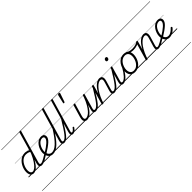

<svg xmlns="http://www.w3.org/2000/svg" viewBox="232 -2714 4913 4913"><g transform="rotate(-45 2688.5 -257.5)"><path d="M165 17Q130 17 103.5 -2Q77 -21 62.5 -56.5Q48 -92 48 -141Q48 -188 61.5 -239.5Q75 -291 102 -341Q129 -391 168 -431Q207 -471 257.5 -495Q308 -519 369 -519Q400 -519 435 -509.5Q470 -500 500 -482L645 -983Q649 -994 655.5 -998.5Q662 -1003 676 -1003Q693 -1003 698.5 -996Q704 -989 700 -978L449 -115Q436 -71 440.5 -51Q445 -31 475 -31Q483 -31 487 -23.5Q491 -16 489.5 -7Q488 2 481.5 9.5Q475 17 463 17Q434 17 416.5 7.5Q399 -2 391.5 -19Q384 -36 385 -60Q386 -84 394 -114L422 -214Q377 -134 333.5 -83Q290 -32 247.5 -7.5Q205 17 165 17ZM178 -33Q218 -33 266 -72Q314 -111 367 -190Q420 -269 472 -388L487 -436Q449 -457 418.5 -463Q388 -469 362 -469Q314 -469 274 -449Q234 -429 202.5 -394.5Q171 -360 149 -317.5Q127 -275 115.5 -230.5Q104 -186 104 -146Q104 -113 112 -87.5Q120 -62 137 -47.5Q154 -33 178 -33ZM0 478H632V488H0ZM0 -20H632V0H0ZM0 -505H632V-500H0ZM0 -998H632V-988H0Z M462 17Q451 17 446 9.5Q441 2 442.5 -7Q444 -16 452 -23.5Q460 -31 475 -31Q492 -31 520 -41.5Q548 -52 593.5 -77Q639 -102 709 -147Q717 -152 724 -149Q731 -146 735 -138Q739 -130 737 -121Q735 -112 726 -106Q653 -58 603 -31Q553 -4 519.5 6.5Q486 17 462 17ZM632 478V488ZM632 -20V0ZM632 -505V-500ZM632 -998V-988Z M724 -152Q792 -193 844.5 -230.5Q897 -268 933.5 -301Q970 -334 989 -363.5Q1008 -393 1008 -418Q1008 -444 993.5 -457Q979 -470 950 -470Q905 -470 867 -443.5Q829 -417 802.5 -374.5Q776 -332 761.5 -284.5Q747 -237 747 -195Q747 -157 755.5 -127Q764 -97 780.5 -76Q797 -55 820.5 -43.5Q844 -32 874 -32Q883 -32 886.5 -24.5Q890 -17 888.5 -7.5Q887 2 881 9.5Q875 17 866 17Q806 17 767.5 -11.5Q729 -40 710 -87Q691 -134 691 -191Q691 -243 710 -300.5Q729 -358 763.5 -407.5Q798 -457 847.5 -488Q897 -519 958 -519Q996 -519 1019.5 -505.5Q1043 -492 1054 -470.5Q1065 -449 1065 -424Q1065 -389 1045 -353.5Q1025 -318 985 -281Q945 -244 885 -201.5Q825 -159 744 -109ZM632 478H1120V488H632ZM632 -20H1120V0H632ZM632 -505H1120V-500H632ZM632 -998H1120V-988H632Z M865 17Q856 17 852 9.5Q848 2 849 -7.5Q850 -17 856 -24.5Q862 -32 873 -32Q914 -32 959.5 -53Q1005 -74 1059 -123.5Q1113 -173 1177.5 -257Q1242 -341 1320 -466Q1325 -475 1333.5 -473Q1342 -471 1347.5 -463.5Q1353 -456 1348 -447Q1272 -319 1206.5 -230.5Q1141 -142 1083 -87.5Q1025 -33 971.5 -8Q918 17 865 17ZM1119 478V488ZM1119 -20V0ZM1119 -505V-500ZM1119 -998V-988Z M1275 17Q1248 17 1231 7.5Q1214 -2 1207 -19.5Q1200 -37 1201 -61Q1202 -85 1210 -114L1464 -983Q1468 -994 1474 -998.5Q1480 -1003 1494 -1003Q1510 -1003 1516.5 -997Q1523 -991 1519 -979L1266 -116Q1252 -71 1256 -51Q1260 -31 1287 -31Q1298 -31 1302.5 -23.5Q1307 -16 1305.5 -7Q1304 2 1296.5 9.5Q1289 17 1275 17ZM1120 478H1444V488H1120ZM1120 -20H1444V0H1120ZM1120 -505H1444V-500H1120ZM1120 -998H1444V-988H1120Z M1274 17Q1263 17 1258 9.5Q1253 2 1254.5 -7Q1256 -16 1264 -23.5Q1272 -31 1287 -31Q1312 -31 1344.5 -55.5Q1377 -80 1419.5 -133.5Q1462 -187 1519 -274.5Q1576 -362 1651 -489Q1656 -499 1665.5 -498Q1675 -497 1681 -490Q1687 -483 1681 -473Q1605 -338 1546 -244.5Q1487 -151 1440 -93.5Q1393 -36 1352.5 -9.5Q1312 17 1274 17ZM1444 478V488ZM1444 -20V0ZM1444 -505V-500ZM1444 -998V-988Z M1587 15Q1546 15 1532.5 -18Q1519 -51 1538 -115L1791 -983Q1795 -994 1801 -998.5Q1807 -1003 1821 -1003Q1837 -1003 1843 -997Q1849 -991 1845 -979L1588 -101Q1578 -69 1579.5 -51Q1581 -33 1599 -33Q1616 -33 1633 -44.5Q1650 -56 1665.5 -73.5Q1681 -91 1694 -109Q1701 -117 1706.5 -117.5Q1712 -118 1720 -113Q1730 -106 1731.5 -99.5Q1733 -93 1729 -87Q1714 -62 1691.5 -38.5Q1669 -15 1642.5 0Q1616 15 1587 15ZM1444 478H1768V488H1444ZM1444 -20H1768V0H1444ZM1444 -505H1768V-500H1444ZM1444 -998H1768V-988H1444Z M1984 -706Q1970 -706 1967.5 -713Q1965 -720 1967 -729L2018 -951Q2021 -963 2031 -972Q2041 -981 2060 -981Q2081 -981 2087.5 -971.5Q2094 -962 2089 -949L2014 -729Q2010 -718 2003.5 -712Q1997 -706 1984 -706ZM1768 478H1937V488H1768ZM1768 -20H1937V0H1768ZM1768 -505H1937V-500H1768ZM1768 -998H1937V-988H1768Z M2098 15Q2062 15 2037 -3Q2012 -21 2005.5 -60Q1999 -99 2017 -162L2115 -495Q2119 -506 2125 -510.5Q2131 -515 2145 -515Q2161 -515 2167 -509Q2173 -503 2170 -491L2072 -159Q2060 -118 2059.5 -90Q2059 -62 2071.5 -48.5Q2084 -35 2111 -35Q2143 -35 2183 -57.5Q2223 -80 2267.5 -130Q2312 -180 2358 -259.5Q2404 -339 2447 -454L2459 -497Q2463 -509 2469 -513Q2475 -517 2489 -517Q2505 -517 2511.5 -512Q2518 -507 2514 -495L2404 -115Q2390 -70 2394 -50.5Q2398 -31 2425 -31Q2435 -31 2439.5 -23.5Q2444 -16 2442.5 -7Q2441 2 2433.5 9.5Q2426 17 2412 17Q2385 17 2369 7.5Q2353 -2 2345.5 -19Q2338 -36 2339 -60Q2340 -84 2349 -114L2385 -242Q2349 -171 2310.5 -122Q2272 -73 2234.5 -43Q2197 -13 2162 1Q2127 15 2098 15ZM1937 478H2583V488H1937ZM1937 -20H2583V0H1937ZM1937 -505H2583V-500H1937ZM1937 -998H2583V-988H1937Z M2413 17Q2402 17 2397 9.5Q2392 2 2393.5 -7Q2395 -16 2403 -23.5Q2411 -31 2426 -31Q2454 -31 2486.5 -54.5Q2519 -78 2560.5 -130Q2602 -182 2657 -267.5Q2712 -353 2786 -476Q2791 -486 2800.5 -485Q2810 -484 2815.5 -477Q2821 -470 2816 -460Q2737 -321 2679 -229Q2621 -137 2576.5 -83Q2532 -29 2493 -6Q2454 17 2413 17ZM2583 478V488ZM2583 -20V0ZM2583 -505V-500ZM2583 -998V-988Z M3085 17Q3059 17 3042.5 7.5Q3026 -2 3019.5 -19Q3013 -36 3014 -60Q3015 -84 3024 -114L3093 -345Q3106 -387 3106 -414Q3106 -441 3092 -455Q3078 -469 3050 -469Q3018 -469 2978 -446.5Q2938 -424 2893 -375Q2848 -326 2802 -247Q2756 -168 2713 -54L2699 -4Q2696 6 2689.5 10.5Q2683 15 2668 15Q2656 15 2648.5 10Q2641 5 2644 -6L2785 -495Q2789 -506 2795 -510.5Q2801 -515 2814 -515Q2831 -515 2837 -509Q2843 -503 2839 -491L2774 -262Q2811 -333 2849 -382Q2887 -431 2925 -461.5Q2963 -492 2998 -505.5Q3033 -519 3063 -519Q3101 -519 3126 -501Q3151 -483 3158 -444Q3165 -405 3146 -343L3078 -115Q3064 -70 3068 -50.5Q3072 -31 3097 -31Q3107 -31 3111.5 -23.5Q3116 -16 3114.5 -7Q3113 2 3105.5 9.5Q3098 17 3085 17ZM2583 478H3254V488H2583ZM2583 -20H3254V0H2583ZM2583 -505H3254V-500H2583ZM2583 -998H3254V-988H2583Z M3084 17Q3073 17 3068 9.5Q3063 2 3064.5 -7Q3066 -16 3074 -23.5Q3082 -31 3097 -31Q3125 -31 3157.5 -54.5Q3190 -78 3231.5 -130Q3273 -182 3328 -267.5Q3383 -353 3457 -476Q3462 -486 3471.5 -485Q3481 -484 3486.5 -477Q3492 -470 3487 -460Q3408 -321 3350 -229Q3292 -137 3247.5 -83Q3203 -29 3164 -6Q3125 17 3084 17ZM3254 478V488ZM3254 -20V0ZM3254 -505V-500ZM3254 -998V-988Z M3410 17Q3383 17 3366.5 7.5Q3350 -2 3342.5 -19.5Q3335 -37 3336.5 -61Q3338 -85 3346 -114L3456 -495Q3460 -506 3466 -510.5Q3472 -515 3485 -515Q3501 -515 3507.5 -509Q3514 -503 3510 -491L3402 -116Q3388 -71 3391.5 -51Q3395 -31 3422 -31Q3433 -31 3437.5 -23.5Q3442 -16 3440.5 -7Q3439 2 3431 9.5Q3423 17 3410 17ZM3538 -683Q3520 -683 3509 -692.5Q3498 -702 3498 -721Q3498 -745 3512.5 -763.5Q3527 -782 3554 -782Q3572 -782 3583 -772.5Q3594 -763 3594 -744Q3594 -721 3580 -702Q3566 -683 3538 -683ZM3254 478H3579V488H3254ZM3254 -20H3579V0H3254ZM3254 -505H3579V-500H3254ZM3254 -998H3579V-988H3254Z M3409 17Q3398 17 3393 9.5Q3388 2 3389.5 -7Q3391 -16 3399 -23.5Q3407 -31 3422 -31Q3447 -31 3478.5 -51Q3510 -71 3544 -108Q3578 -145 3613 -195.5Q3648 -246 3681 -307Q3686 -316 3694.5 -315Q3703 -314 3709 -307.5Q3715 -301 3711 -292Q3676 -224 3639 -167Q3602 -110 3563.5 -69Q3525 -28 3486 -5.5Q3447 17 3409 17ZM3579 478V488ZM3579 -20V0ZM3579 -505V-500ZM3579 -998V-988Z M3830 19Q3773 19 3733 -5.5Q3693 -30 3672.5 -74.5Q3652 -119 3652 -177Q3652 -232 3671 -291.5Q3690 -351 3726.5 -403Q3763 -455 3818 -487Q3873 -519 3946 -519Q4002 -519 4042 -495.5Q4082 -472 4102.5 -429.5Q4123 -387 4123 -330Q4123 -288 4112 -240Q4101 -192 4078 -146Q4055 -100 4019.5 -63Q3984 -26 3936.5 -3.5Q3889 19 3830 19ZM3835 -31Q3892 -31 3935 -59.5Q3978 -88 4007 -132.5Q4036 -177 4051 -228Q4066 -279 4066 -324Q4066 -369 4051.5 -401.5Q4037 -434 4009 -451.5Q3981 -469 3940 -469Q3885 -469 3841.5 -441.5Q3798 -414 3768.5 -369.5Q3739 -325 3724 -275Q3709 -225 3709 -180Q3709 -135 3723.5 -101Q3738 -67 3766.5 -49Q3795 -31 3835 -31ZM3579 478H4180V488H3579ZM3579 -20H4180V0H3579ZM3579 -505H4180V-500H3579ZM3579 -998H4180V-988H3579Z M4203 -410Q4159 -410 4114 -420Q4069 -430 4021 -460Q4015 -464 4014.5 -471Q4014 -478 4018 -485.5Q4022 -493 4029 -495.5Q4036 -498 4043 -494Q4079 -471 4121.5 -462.5Q4164 -454 4214 -454Q4243 -454 4276 -459.5Q4309 -465 4340 -476.5Q4371 -488 4391 -505Q4399 -512 4406 -509.5Q4413 -507 4416.5 -500Q4420 -493 4419 -484.5Q4418 -476 4409 -470Q4380 -447 4343 -434Q4306 -421 4269.5 -415.5Q4233 -410 4203 -410ZM4181 478V488ZM4181 -20V0ZM4181 -505V-500ZM4181 -998V-988Z M4682 17Q4656 17 4639.5 7.5Q4623 -2 4616.5 -19Q4610 -36 4611 -60Q4612 -84 4621 -114L4690 -345Q4703 -387 4703 -414Q4703 -441 4689 -455Q4675 -469 4647 -469Q4615 -469 4575 -446.5Q4535 -424 4490 -375Q4445 -326 4399 -247Q4353 -168 4310 -54L4296 -4Q4293 6 4286.5 10.5Q4280 15 4265 15Q4253 15 4245.5 10Q4238 5 4241 -6L4382 -495Q4386 -506 4392 -510.5Q4398 -515 4411 -515Q4428 -515 4434 -509Q4440 -503 4436 -491L4371 -262Q4408 -333 4446 -382Q4484 -431 4522 -461.5Q4560 -492 4595 -505.5Q4630 -519 4660 -519Q4698 -519 4723 -501Q4748 -483 4755 -444Q4762 -405 4743 -343L4675 -115Q4661 -70 4665 -50.5Q4669 -31 4694 -31Q4704 -31 4708.5 -23.5Q4713 -16 4711.5 -7Q4710 2 4702.5 9.5Q4695 17 4682 17ZM4180 478H4851V488H4180ZM4180 -20H4851V0H4180ZM4180 -505H4851V-500H4180ZM4180 -998H4851V-988H4180Z M4681 17Q4670 17 4665 9.5Q4660 2 4661.5 -7Q4663 -16 4671 -23.5Q4679 -31 4694 -31Q4711 -31 4739 -41.5Q4767 -52 4812.5 -77Q4858 -102 4928 -147Q4936 -152 4943 -149Q4950 -146 4954 -138Q4958 -130 4956 -121Q4954 -112 4945 -106Q4872 -58 4822 -31Q4772 -4 4738.5 6.5Q4705 17 4681 17ZM4851 478V488ZM4851 -20V0ZM4851 -505V-500ZM4851 -998V-988Z M5079 17Q5023 17 4985.5 -11.5Q4948 -40 4929 -87Q4910 -134 4910 -191Q4910 -243 4929 -300.5Q4948 -358 4982.5 -407.5Q5017 -457 5066.5 -488Q5116 -519 5177 -519Q5215 -519 5238.5 -505.5Q5262 -492 5273 -470.5Q5284 -449 5284 -424Q5284 -389 5264 -353.5Q5244 -318 5204 -281Q5164 -244 5104 -201.5Q5044 -159 4963 -109L4943 -152Q5011 -193 5063.5 -230.5Q5116 -268 5152.5 -301Q5189 -334 5208 -363.5Q5227 -393 5227 -418Q5227 -444 5212.5 -457Q5198 -470 5169 -470Q5124 -470 5086 -443.5Q5048 -417 5021.5 -374.5Q4995 -332 4980.5 -284.5Q4966 -237 4966 -195Q4966 -145 4980.5 -108.5Q4995 -72 5023 -52.5Q5051 -33 5089 -33Q5127 -33 5162 -51Q5197 -69 5226 -94Q5255 -119 5275 -141Q5283 -150 5291.5 -149.5Q5300 -149 5307 -142Q5314 -135 5315.5 -127.5Q5317 -120 5310 -110Q5284 -77 5248 -48Q5212 -19 5169.5 -1Q5127 17 5079 17ZM4851 478H5377V488H4851ZM4851 -20H5377V0H4851ZM4851 -505H5377V-500H4851ZM4851 -998H5377V-988H4851Z"/></g></svg>

Font: Playwrite AU SA Guides
Style: Regular
Weight: 400
Designer: Veronika Burian, José Scaglione
Foundry: TypeTogether
Version: Version 1.003